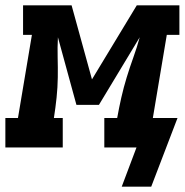

<svg xmlns="http://www.w3.org/2000/svg" viewBox="-57 -550 689 716"><path d="M397 146 452 0H332V-110H380Q387 -149 395.5 -186.5Q404 -224 415.5 -261.5Q427 -299 440.5 -336.5Q454 -374 464 -411L312 -159H228L159 -411Q157 -373 158 -336Q159 -299 158.5 -261.5Q158 -224 154 -186Q150 -148 144 -110H177V0H-37V-110H10L62 -420H29V-530H210L286 -254L453 -530H612V-420H565L513 -110H605L507 146Z"/></svg>

Font: Iosevka Curly Slab XBdExObl
Style: Regular
Weight: 800
Width: 7
Italic angle: -9°
Monospace: yes
Designer: Belleve Invis
Foundry: Belleve Invis
Version: Version 11.1.0; ttfautohint (v1.8.3)